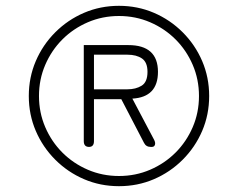

<svg xmlns="http://www.w3.org/2000/svg" viewBox="-20 -730 799 660"><path d="M389 -90Q325 -90 269 -114Q213 -138 170 -181Q127 -224 103 -280Q79 -336 79 -400Q79 -464 103 -520Q127 -576 170 -619Q213 -662 269 -686Q325 -710 389 -710Q453 -710 509 -686Q565 -662 608 -619Q651 -576 675 -520Q699 -464 699 -400Q699 -336 675 -280Q651 -224 608 -181Q565 -138 509 -114Q453 -90 389 -90ZM389 -125Q446 -125 496 -146.5Q546 -168 583.5 -205.5Q621 -243 642.5 -293Q664 -343 664 -400Q664 -457 642.5 -507Q621 -557 583.5 -594.5Q546 -632 496 -653.5Q446 -675 389 -675Q332 -675 282 -653.5Q232 -632 194.5 -594.5Q157 -557 135.5 -507Q114 -457 114 -400Q114 -343 135.5 -293Q157 -243 194.5 -205.5Q232 -168 282 -146.5Q332 -125 389 -125ZM286 -225Q268 -225 268 -245V-575H421Q523 -575 523 -483Q523 -396 435 -391L510 -249Q515 -239 512.5 -232Q510 -225 502 -225H498Q482 -225 475 -239L397 -389H303V-245Q303 -225 286 -225ZM303 -423H418Q447 -423 467 -435.5Q487 -448 487 -483Q487 -516 468 -529Q449 -542 418 -542H303Z"/></svg>

Font: Zen Maru Gothic Light
Style: Regular
Weight: 300
Designer: Yoshimichi Ohira
Foundry: Positype
Version: Version 1.001